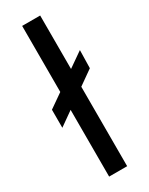

<svg xmlns="http://www.w3.org/2000/svg" viewBox="-204 -818 668 858"><g transform="rotate(-30 129.5 -389.0)"><path d="M83 0V-777.5H176V0ZM11 -293.5V-386.5L252.5 -555L250.5 -462.5Z"/></g></svg>

Font: Spline Sans
Style: Regular
Weight: 400
Designer: Eben Sorkin, Mirko Velimirovic
Foundry: Sorkin Type
Version: Version 1.001